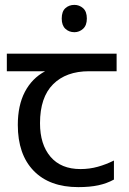

<svg xmlns="http://www.w3.org/2000/svg" viewBox="-20 -757 530 787"><path d="M285 -737Q305 -737 320.5 -723.5Q336 -710 336 -681Q336 -653 320.5 -639Q305 -625 285 -625Q263 -625 248 -639Q233 -653 233 -681Q233 -710 248 -723.5Q263 -737 285 -737ZM301 10Q183 10 118 -57Q53 -124 53 -245Q53 -325 82 -380.5Q111 -436 165 -465H8V-537H458V-465H345Q251 -465 197.5 -411.5Q144 -358 144 -252Q144 -165 187 -114.5Q230 -64 310 -64Q347 -64 381 -73.5Q415 -83 447 -99V-21Q418 -5 383 2.5Q348 10 301 10Z"/></svg>

Font: lsinhala15
Style: Book
Weight: 400
Designer: Jelle Bosma - Monotype Design Team
Foundry: Monotype Imaging Inc.
Version: Version 2.003